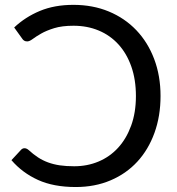

<svg xmlns="http://www.w3.org/2000/svg" viewBox="-20 -744 713 772"><path d="M78.5 -148Q87 -148 95.5 -140.5Q114 -123.5 132.8 -111.2Q151.5 -99 173.2 -91Q195 -83 220.5 -79.2Q246 -75.5 278.5 -75.5Q331 -75.5 376.2 -94.5Q421.5 -113.5 454.8 -149.8Q488 -186 507.2 -238.5Q526.5 -291 526.5 -358Q526.5 -424 508 -476.5Q489.5 -529 456.2 -565.5Q423 -602 377 -621.2Q331 -640.5 275.5 -640.5Q229.5 -640.5 198 -630.8Q166.5 -621 145.5 -609Q124.5 -597 111.5 -587.2Q98.5 -577.5 89.5 -577.5Q81.5 -577.5 76.8 -580.8Q72 -584 69 -589L37 -633.5Q81.5 -675.5 140.2 -700Q199 -724.5 275 -724.5Q353 -724.5 417.5 -697.8Q482 -671 528.2 -622.5Q574.5 -574 600 -506.5Q625.5 -439 625.5 -358Q625.5 -277 601 -209.5Q576.5 -142 532 -93.8Q487.5 -45.5 424.5 -18.8Q361.5 8 284.5 8Q195.5 8 132.8 -20.5Q70 -49 26 -100L64.5 -141.5Q70.5 -148 78.5 -148Z"/></svg>

Font: Lato
Style: Regular
Weight: 400
Designer: Lukasz Dziedzic with Adam Twardoch and Botio Nikoltchev
Foundry: tyPoland Lukasz Dziedzic
Version: Version 2.015; 2015-08-06; http://www.latofonts.com/